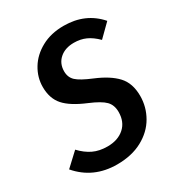

<svg xmlns="http://www.w3.org/2000/svg" viewBox="-188 -816 870 941"><g transform="rotate(-30 247.0 -345.0)"><path d="M510 -619 441 -551Q411 -581 381 -594.5Q351 -608 314 -608Q264 -608 233.5 -581Q203 -554 203 -510Q203 -476 225.5 -455Q248 -434 311 -408Q388 -376 427 -334Q466 -292 466 -220Q466 -158 435 -104Q404 -50 344 -17.5Q284 15 201 15Q67 15 -16 -82L58 -151Q89 -118 123.5 -101.5Q158 -85 204 -85Q263 -85 299 -117Q335 -149 335 -205Q335 -244 312 -267.5Q289 -291 227 -317Q145 -351 109.5 -391Q74 -431 74 -496Q74 -550 103 -598Q132 -646 186 -675.5Q240 -705 312 -705Q435 -705 510 -619Z"/></g></svg>

Font: Fira Sans Condensed Medium
Style: Italic
Weight: 500
Width: 3
Italic angle: -8°
Designer: bBox Type GmbH & Carrois Corporate GbR & Edenspiekermann AG
Foundry: bBox Type GmbH & Carrois Corporate GbR & Edenspiekermann AG
Version: Version 4.301